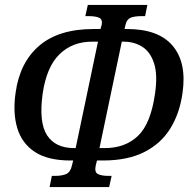

<svg xmlns="http://www.w3.org/2000/svg" viewBox="-20 -744 760 774"><path d="M180 10 189 -35H202Q230 -35 247 -42.5Q264 -50 270 -77L275 -97H264Q173 -97 120.5 -131.5Q68 -166 49.5 -228Q31 -290 43 -371Q60 -493 138.5 -560Q217 -627 357 -627H385L390 -644Q394 -666 379.5 -672.5Q365 -679 337 -679H324L334 -724H574L565 -679H552Q522 -679 506.5 -672.5Q491 -666 486 -644L482 -627H492Q619 -627 676 -559.5Q733 -492 716 -371Q705 -289 667.5 -227.5Q630 -166 562.5 -131.5Q495 -97 395 -97H371L366 -77Q360 -50 374.5 -42.5Q389 -35 417 -35H430L420 10ZM285 -147 375 -576H351Q272 -576 220 -525.5Q168 -475 152 -367Q136 -251 169.5 -199Q203 -147 279 -147ZM381 -147H402Q485 -147 536.5 -196.5Q588 -246 605 -367Q616 -443 601 -489Q586 -535 553.5 -555.5Q521 -576 479 -576H471Z"/></svg>

Font: Noto Serif ExtraCondensed Medium
Style: Italic
Weight: 500
Width: 2
Italic angle: -12°
Designer: Monotype Design Team
Foundry: Monotype Imaging Inc.
Version: Version 2.013; ttfautohint (v1.8.4.7-5d5b)